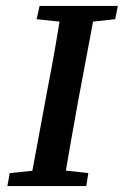

<svg xmlns="http://www.w3.org/2000/svg" viewBox="-20 -630 419 650"><path d="M5 0 13 -44 140 -57H162L279 -44L272 0ZM80 0 140 -324Q154 -395 166.5 -467Q179 -539 190 -610H305L244 -285Q231 -214 218.5 -142.5Q206 -71 194 0ZM104 -565 114 -610H379L370 -565L249 -552H226Z"/></svg>

Font: Lisu Bosa ExtraBold
Style: Italic
Weight: 800
Italic angle: -19°
Designer: David Morse, Annie Olsen, Victor Gaultney, Frank Grießhammer (Latin)
Foundry: SIL International
Version: Version 2.000